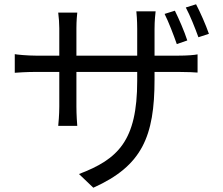

<svg xmlns="http://www.w3.org/2000/svg" viewBox="-20 -813 1040 897"><path d="M896 -793 848 -778C868 -741 891 -683 907 -639L956 -655C942 -696 915 -757 896 -793ZM797 -763 749 -748C768 -710 791 -650 806 -607L855 -624C842 -665 815 -727 797 -763ZM702 -442V-477H812C856 -477 892 -475 903 -474V-559C889 -556 856 -553 811 -553H702V-678C702 -718 706 -750 707 -760H617C618 -751 621 -718 621 -678V-553H337V-682C337 -716 340 -745 341 -754H252C255 -731 257 -703 257 -681V-553H149C107 -553 58 -558 49 -560V-473C60 -474 105 -477 149 -477H257V-315C257 -277 253 -234 252 -225H341C340 -234 337 -278 337 -315V-477H621V-435C621 -155 531 -69 349 0L416 64C644 -38 702 -176 702 -442Z"/></svg>

Font: DAIFUKU Sans JP
Style: Regular
Weight: 400
Designer: Original font ‘Source Han Sans JP’ : Ryoko NISHIZUKA  (kana, bopomofo & ideographs); Paul D. Hunt (Latin, Greek & Cyrill
Foundry: Daifuku
Version: Version 1.001